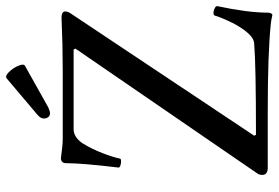

<svg xmlns="http://www.w3.org/2000/svg" viewBox="-160 -726 901 621"><g transform="rotate(-90 290.5 -415.5)"><path d="M235.8 -704.1Q221.7 -704.1 218.3 -718.3Q214.8 -732.4 230 -745.1L347.2 -844.2Q354.5 -850.6 367.9 -837.2Q381.3 -823.7 388.4 -806.4Q395.5 -789.1 388.2 -785.2L253.9 -710Q240.2 -704.1 235.8 -704.1ZM553.2 15.1Q534.2 10.7 522.9 9.8Q427.2 0 243.2 0H59.1Q35.2 0 35.2 -18.1Q35.2 -27.8 41 -35.2L443.8 -622.1L440.9 -627.9H183.1Q158.2 -627.9 138.2 -600.1Q118.7 -568.4 106 -535.2Q93.3 -502.4 87.9 -478Q87.4 -474.6 80.1 -474.4Q72.8 -474.1 65.7 -476.6Q58.6 -479 59.1 -482.9Q73.2 -601.1 73.2 -651.9Q73.2 -668.9 89.8 -668.9Q131.8 -663.1 150.9 -663.1H374Q456.1 -663.1 543.9 -667Q564 -667 564 -654.8Q564 -645.5 555.2 -633.8L162.1 -43.9L165 -38.1Q390.1 -38.1 460.9 -43.9Q489.7 -45.4 524.9 -109.9Q545.4 -151.9 550.8 -171.9Q553.2 -175.8 560.3 -175.5Q567.4 -175.3 574.7 -171.4Q582 -167.5 581.1 -163.1Q560.1 -64 560.1 0Q560.1 11.7 553.2 15.1Z"/></g></svg>

Font: Junicode SmCond Medium
Style: Regular
Weight: 500
Width: 4
Designer: Peter S. Baker
Version: Version 2.206